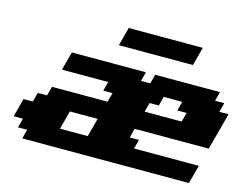

<svg xmlns="http://www.w3.org/2000/svg" viewBox="-114 -1064 1612 1252"><g transform="rotate(15 692.0 -437.5)"><path d="M125 0H1250Q1255.9 -21 1267.1 -62.7Q1278.3 -104.5 1283.7 -125H846.2L862.8 -187.5H800.3L816.9 -250H1316.9Q1328.1 -291.5 1350.3 -375Q1372.6 -458.5 1383.8 -500H1321.3L1338.4 -562.5H1275.9L1292.5 -625H855L838.4 -562.5H775.9L792.5 -625H292.5Q287.1 -604 275.9 -562.3Q264.6 -520.5 258.8 -500H571.3L554.7 -437.5H617.2L600.6 -375H225.6L208.5 -312.5H146L129.4 -250H66.9Q61.5 -229 50.3 -187.3Q39.1 -145.5 33.7 -125H96.2L79.1 -62.5H141.6ZM533.7 -125H346.2Q352.1 -145.5 363 -187.3Q374 -229 379.4 -250H566.9Q561.5 -229 550.5 -187.3Q539.6 -145.5 533.7 -125ZM1100.6 -375H850.6L867.2 -437.5H929.7L946.3 -500H1071.3L1054.7 -437.5H1117.2ZM576.2 -750H1076.2Q1081.5 -770.5 1092.8 -812.5Q1104 -854.5 1109.4 -875H609.4Q604 -854 593 -812.5Q582 -771 576.2 -750Z"/></g></svg>

Font: Faithful 32x
Style: BoldOblique
Weight: 400
Foundry: Faithful Resource Pack
Version: Version 1.0; January 27, 2023